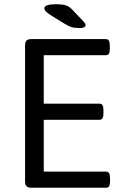

<svg xmlns="http://www.w3.org/2000/svg" viewBox="-20 -884 586 904"><path d="M98 -30V-670Q98 -686 105 -693Q112 -700 128 -700H477Q488 -700 492.5 -693Q497 -686 497 -670V-654Q497 -638 492.5 -631Q488 -624 477 -624H186V-396H447Q458 -396 462.5 -389Q467 -382 467 -366V-350Q467 -334 462.5 -327Q458 -320 447 -320H186V-76H478Q489 -76 493.5 -69Q498 -62 498 -46V-30Q498 -14 493.5 -7Q489 0 478 0H128Q112 0 105 -7Q98 -14 98 -30ZM283 -773 229 -806Q204 -822 196.5 -829.5Q189 -837 189 -846Q189 -855 203.5 -859.5Q218 -864 242 -864Q274 -864 289.5 -859Q305 -854 318 -841L372 -784Q383 -773 383 -765Q383 -759 376 -755.5Q369 -752 357 -752Q332 -752 318 -756Q304 -760 283 -773Z"/></svg>

Font: Asap-Regular
Style: Regular
Weight: 400
Designer: Pablo Cosgaya
Foundry: Omnibus-Type
Version: Version 2.000; ttfautohint (v1.8)